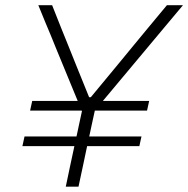

<svg xmlns="http://www.w3.org/2000/svg" viewBox="-20 -704 710 724"><path d="M64.5 -153 72.5 -189.5H268.5Q270.5 -198.5 272.5 -208L276.5 -227L289 -285L288 -287H93.5L101.5 -323.5H273L190 -525Q180.5 -548.5 172 -569.5Q163 -590.5 152 -617.2Q141 -644 124.5 -684.5H176.5Q196 -635 210.2 -599.5Q224.5 -564 237.5 -532Q250.5 -500 266 -461L316 -337.5H322.5L428 -465Q460 -504 486 -535.5Q512 -567 540.5 -601.5Q569 -636 609.5 -684.5H670Q639.5 -648 605.5 -607.5Q571.5 -567 536.5 -525L368 -323.5H542.5L534.5 -287H337.5V-286.5L324.5 -227L320.5 -208Q318.5 -198.5 316.5 -189.5H513.5L505.5 -153H308.5Q300.5 -114 292.5 -77Q284.5 -40 276 0H228Q236.5 -40 244.2 -77Q252 -114 260.5 -153Z"/></svg>

Font: Heraclito ExtraLight
Style: Italic
Weight: 200
Italic angle: -12°
Designer: Kostas Bartsokas (font) & Cristiano Sobral (main changes)
Foundry: Kostas Bartsokas (font) & Cristiano Sobral (main changes)
Version: Version 1.00;July 8, 2020;FontCreator 13.0.0.2655 64-bit